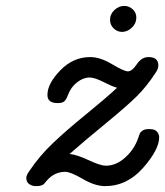

<svg xmlns="http://www.w3.org/2000/svg" viewBox="-20 -631 564 656"><path d="M69.8 -22.9Q69.8 -32.7 81.1 -47.9Q114.3 -97.7 160.2 -141.4Q206.1 -185.1 272.9 -239.5Q339.8 -293.9 379.9 -331.1Q362.8 -335.9 333 -351.1Q303.2 -366.2 286.1 -366.2Q264.2 -366.2 243.2 -349.6Q222.2 -333 212.9 -308.1Q207 -292 200.4 -285.4Q193.8 -278.8 176.8 -278.8Q141.6 -278.8 142.1 -307.1Q142.1 -345.2 186 -390.6Q230 -436 288.1 -436Q322.3 -436 363 -411.6Q403.8 -387.2 417 -387.2Q431.2 -387.2 447.5 -411.6Q463.9 -436 486.8 -436H487.8Q521 -436 521 -407.2Q521 -395 511.2 -381.8Q481.4 -335.9 447.8 -302.5Q414.1 -269 339.1 -207.5Q264.2 -146 217.8 -105Q243.7 -102.1 283.4 -83.5Q323.2 -64.9 341.8 -64.9Q377 -64.9 408 -93Q439 -121.1 452.1 -159.2Q455.1 -168.9 457.5 -174.6Q460 -180.2 467.5 -185.1Q475.1 -189.9 486.8 -189.9H492.2Q509.3 -189.9 516.6 -180.9Q523.9 -171.9 523.9 -162.1Q523.9 -120.1 469 -57.6Q414.1 4.9 338.9 4.9Q304.7 4.9 262.9 -19.5Q221.2 -43.9 203.1 -43.9Q166 -43.9 140.1 -14.2Q132.3 -4.4 130.1 -2.2Q127.9 0 121.6 2.4Q115.2 4.9 104 4.9H103Q88.9 4.9 79.3 -2.4Q69.8 -9.8 69.8 -22.9ZM356 -563Q356 -583 371.1 -596.9Q386.2 -610.8 404.8 -610.8Q420.9 -610.8 433.3 -599.4Q445.8 -587.9 445.8 -570.8Q445.8 -550.8 430.4 -536.4Q415 -522 397 -522Q380.9 -522 368.4 -533.9Q356 -545.9 356 -563Z"/></svg>

Font: CMU Typewriter Text Variable Width
Style: Italic
Weight: 500
Italic angle: -14.04°
Version: Version 0.7.0